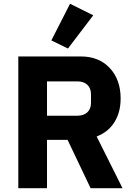

<svg xmlns="http://www.w3.org/2000/svg" viewBox="-20 -997 714 1017"><path d="M474 -916 340 -740 252 -783 351 -977ZM229 -256V0H77V-698H408Q504 -698 561.5 -636.5Q619 -575 619 -475Q619 -403 586.5 -350.5Q554 -298 492 -274L629 0H460L338 -256ZM229 -384H389Q423 -384 442.5 -402Q462 -420 462 -453V-497Q462 -530 442.5 -548Q423 -566 389 -566H229Z"/></svg>

Font: Aneliza
Style: Bold
Weight: 700
Designer: Mike Abbink, Paul van der Laan, Pieter van Rosmalen
Foundry: Bold Monday
Version: Version 3.0